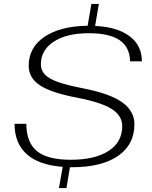

<svg xmlns="http://www.w3.org/2000/svg" viewBox="-20 -841 771 977"><path d="M664 -209Q664 -105 580.5 -47.5Q497 10 346 10H336L318 116H280L299 8Q178 -1 116 -56.5Q54 -112 54 -211H114Q114 -117 167.5 -72.5Q221 -28 340 -28Q463 -28 532.5 -73Q602 -118 602 -199Q602 -252 549 -286Q496 -320 372 -344Q240 -369 183 -407Q126 -445 126 -506Q126 -599 206 -653.5Q286 -708 426 -710L445 -821H483L464 -709Q576 -704 639 -657Q702 -610 702 -529H642Q640 -602 588 -637Q536 -672 432 -672Q319 -672 253.5 -629Q188 -586 188 -514Q188 -483 208.5 -461.5Q229 -440 275.5 -423.5Q322 -407 405 -391Q542 -364 603 -319.5Q664 -275 664 -209Z"/></svg>

Font: Fahkwang ExtraLight
Style: Italic
Weight: 275
Italic angle: -10°
Designer: Suppakit Chalermlarp | Katatrad Co.,Ltd.
Foundry: Cadson Demak Co.,Ltd.
Version: Version 1.000; ttfautohint (v1.6)